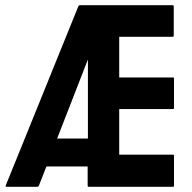

<svg xmlns="http://www.w3.org/2000/svg" viewBox="-20 -716 736 736"><path d="M6 0Q0 0 2 -5L280 -691Q282 -696 287 -696H642Q646 -696 646 -692V-579Q646 -575 642 -575H437V-419H643Q647 -419 647 -415V-302Q647 -298 643 -298H437V-123H643Q647 -123 647 -119V-4Q647 0 643 0H320Q316 0 316 -4V-78H158L129 -4Q127 0 123 0ZM199 -185H317V-488Z"/></svg>

Font: AL Dynamic
Style: Regular
Weight: 400
Version: Version 1.000; ttfautohint (v1.8.2) -l 8 -r 50 -G 200 -x 14 